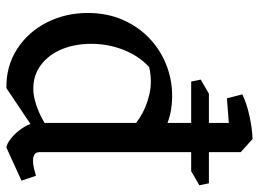

<svg xmlns="http://www.w3.org/2000/svg" viewBox="-122 -652 790 585"><g transform="rotate(90 272.5 -360.0)"><path d="M229 -548 223 -577 266 -602H539L545 -573L502 -548ZM249 15Q182 16 130 -17.5Q78 -51 49 -108Q20 -165 20 -233Q20 -291 40.5 -338.5Q61 -386 96.5 -420Q132 -454 177.5 -472Q223 -490 272 -490Q330 -490 372.5 -468Q415 -446 431 -417L388 -344Q372 -370 340.5 -390.5Q309 -411 268.5 -420.5Q228 -430 185 -420Q151 -389 132.5 -342Q114 -295 114 -244Q114 -194 130.5 -154Q147 -114 178 -90.5Q209 -67 250 -67Q282 -67 321.5 -84Q361 -101 407 -138L404 -89ZM430 15Q419 14 403 1.5Q387 -11 373.5 -30Q360 -49 355 -68V-82V-698L404 -735L444 -699V-86Q444 -75 451.5 -70.5Q459 -66 470 -66Q481 -66 493.5 -69Q506 -72 516 -75L531 -31ZM280 -657 268 -704Q298 -718 335.5 -726Q373 -734 404 -735L417 -710L373 -664Z"/></g></svg>

Font: Eczar
Style: Regular
Weight: 400
Designer: Vaibhav Singh
Foundry: Rosetta Type Foundry
Version: Version 2.000